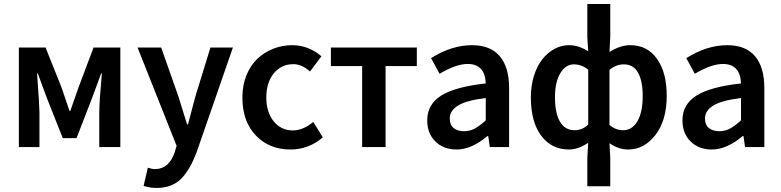

<svg xmlns="http://www.w3.org/2000/svg" viewBox="-20 -726 3858 948"><path d="M73.2 0V-491.2H205.1L284.2 -293Q312 -211.9 323.2 -178.2H327.1Q363.3 -280.3 367.2 -293L441.9 -491.2H574.2V0H470.2V-171.9Q470.2 -224.6 482.9 -362.8H479Q470.7 -339.4 453.9 -293.9Q437 -248.5 432.1 -235.8L357.9 -43.9H290L213.9 -235.8Q208 -251.5 191.4 -295.9Q174.8 -340.3 167 -362.8H163.1Q174.8 -203.1 174.8 -171.9V0Z M752.9 202.1Q720.7 202.1 689 191.9L710 102.1Q730.5 108.9 745.1 108.9Q814.9 108.9 842.8 24.9L852.1 -5.9L659.2 -491.2H775.9L860.8 -250Q867.7 -229 881.8 -182.1Q896 -135.3 903.8 -111.8H908.2Q913.6 -131.3 925.8 -178.7Q938 -226.1 944.8 -250L1019 -491.2H1129.9L952.1 22Q918.9 112.3 873.8 157.2Q828.6 202.1 752.9 202.1Z M1413.6 12.2Q1310.1 12.2 1243.4 -56.9Q1176.8 -126 1176.8 -245.1Q1176.8 -304.7 1196.8 -354.2Q1216.8 -403.8 1250.7 -435.8Q1284.7 -467.8 1329.1 -485.4Q1373.5 -502.9 1422.9 -502.9Q1502.4 -502.9 1566.9 -448.2L1510.7 -373Q1470.2 -409.2 1428.7 -409.2Q1369.1 -409.2 1332 -364Q1294.9 -318.8 1294.9 -245.1Q1294.9 -171.9 1331.3 -127Q1367.7 -82 1425.8 -82Q1476.1 -82 1526.9 -124L1573.7 -47.9Q1504.9 12.2 1413.6 12.2Z M1768.1 0V-399.9H1613.8V-491.2H2038.1V-399.9H1883.8V0Z M2234.4 12.2Q2169.9 12.2 2129.6 -27.6Q2089.4 -67.4 2089.4 -131.8Q2089.4 -210.4 2158.2 -253.9Q2227.1 -297.4 2378.4 -314Q2375 -410.2 2288.6 -410.2Q2232.4 -410.2 2150.4 -361.8L2108.4 -439Q2210 -502.9 2310.5 -502.9Q2401.4 -502.9 2447.5 -448.7Q2493.7 -394.5 2493.7 -291V0H2398.4L2390.6 -54.2H2386.7Q2308.1 12.2 2234.4 12.2ZM2271.5 -78.1Q2299.8 -78.1 2324 -91.1Q2348.1 -104 2378.4 -131.8V-242.2Q2282.2 -230 2241.5 -204.8Q2200.7 -179.7 2200.7 -141.1Q2200.7 -109.4 2220 -93.8Q2239.3 -78.1 2271.5 -78.1Z M2879.9 193.8V53.2L2884.3 -21Q2835 12.2 2789.1 12.2Q2703.1 12.2 2652.1 -56.2Q2601.1 -124.5 2601.1 -245.1Q2601.1 -303.2 2616.7 -352.5Q2632.3 -401.9 2658.4 -434.3Q2684.6 -466.8 2718.3 -484.9Q2752 -502.9 2789.1 -502.9Q2838.4 -502.9 2884.3 -472.2L2879.9 -543.9V-706.1H2993.2V-543.9L2989.3 -469.2Q3042 -502.9 3092.3 -502.9Q3176.3 -502.9 3224.1 -435.3Q3272 -367.7 3272 -252.9Q3272 -131.8 3216.3 -59.8Q3160.6 12.2 3082 12.2Q3034.2 12.2 2989.3 -19L2993.2 53.2V193.8ZM2816.9 -83Q2855 -83 2884.3 -110.8V-381.8Q2852.5 -408.2 2813 -408.2Q2772.9 -408.2 2746.6 -364.7Q2720.2 -321.3 2720.2 -246.1Q2720.2 -167 2745.1 -125Q2770 -83 2816.9 -83ZM3057.1 -83Q3100.6 -83 3127 -127Q3153.3 -170.9 3153.3 -252Q3153.3 -327.1 3130.1 -367.7Q3106.9 -408.2 3060.1 -408.2Q3021.5 -408.2 2989.3 -380.9V-108.9Q3020 -83 3057.1 -83Z M3494.6 12.2Q3430.2 12.2 3389.9 -27.6Q3349.6 -67.4 3349.6 -131.8Q3349.6 -210.4 3418.5 -253.9Q3487.3 -297.4 3638.7 -314Q3635.3 -410.2 3548.8 -410.2Q3492.7 -410.2 3410.6 -361.8L3368.7 -439Q3470.2 -502.9 3570.8 -502.9Q3661.6 -502.9 3707.8 -448.7Q3753.9 -394.5 3753.9 -291V0H3658.7L3650.9 -54.2H3647Q3568.4 12.2 3494.6 12.2ZM3531.7 -78.1Q3560.1 -78.1 3584.2 -91.1Q3608.4 -104 3638.7 -131.8V-242.2Q3542.5 -230 3501.7 -204.8Q3460.9 -179.7 3460.9 -141.1Q3460.9 -109.4 3480.2 -93.8Q3499.5 -78.1 3531.7 -78.1Z"/></svg>

Font: Toshiba Sans Medium
Style: Regular
Weight: 500
Designer: Paul D. Hunt
Foundry: Toshiba Corporation
Version: Version 2.020;PS 2.0;hotconv 1.0.86;makeotf.lib2.5.63406